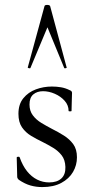

<svg xmlns="http://www.w3.org/2000/svg" viewBox="-20 -750 378 781"><path d="M100 -325Q100 -299 113.5 -281Q127 -263 147.5 -250.5Q168 -238 191 -226Q217 -213 240 -198.5Q263 -184 278 -163.5Q293 -143 293 -110Q293 -78 277 -50.5Q261 -23 229.5 -6Q198 11 152 11Q127 11 104 4.5Q81 -2 56 -19Q54 -21 52 -24Q50 -27 50 -31L48 -109Q48 -112 53.5 -112.5Q59 -113 60 -110Q72 -76 90 -53.5Q108 -31 131 -19.5Q154 -8 180 -8Q212 -8 229.5 -24Q247 -40 246 -71Q245 -100 231 -118Q217 -136 196.5 -148.5Q176 -161 154 -172Q129 -184 106.5 -197.5Q84 -211 69.5 -232Q55 -253 55 -287Q55 -326 75 -350.5Q95 -375 126 -386.5Q157 -398 191 -398Q210 -398 228 -395Q246 -392 264 -383Q273 -380 273 -372Q273 -356 272 -338.5Q271 -321 271 -299Q271 -297 265 -297Q259 -297 259 -299Q259 -322 243 -340Q227 -358 203 -368.5Q179 -379 155 -379Q131 -379 115.5 -366Q100 -353 100 -325ZM251 -476Q253 -474 247.5 -472.5Q242 -471 241 -474L173 -639L104 -474Q103 -471 97.5 -472.5Q92 -474 93 -476L161 -725Q162 -730 172 -730Q182 -730 184 -725Z"/></svg>

Font: Cormorant Light
Style: Regular
Weight: 400
Version: Version 4.000